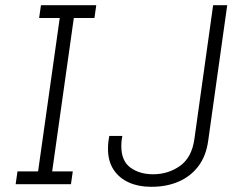

<svg xmlns="http://www.w3.org/2000/svg" viewBox="-20 -706 929 736"><path d="M40 0 47 -49H126L209 -637H130L137 -686H349L342 -637H263L180 -49H259L252 0ZM557 10Q511 10 474 -6.5Q437 -23 415.5 -55.5Q394 -88 394 -135Q394 -143 394.5 -153Q395 -163 399 -185H449Q446 -169 445.5 -160.5Q445 -152 445 -146Q445 -89 480 -63.5Q515 -38 567 -38Q625 -38 670 -70Q715 -102 725 -172L797 -686H851L778 -166Q770 -108 740.5 -69Q711 -30 665 -10Q619 10 562 10Z"/></svg>

Font: Chivo Medium Thin
Style: Italic
Weight: 250
Italic angle: -8.05°
Version: Version 2.002